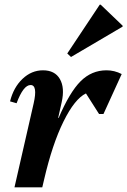

<svg xmlns="http://www.w3.org/2000/svg" viewBox="-20 -802 545 822"><path d="M42 0 124 -359Q142 -438 111 -438Q80 -438 51 -360L23 -368Q38 -428 76.5 -464.5Q115 -501 164 -501Q215 -501 236.5 -463.5Q258 -426 244 -364L229 -297H231Q278 -407 325 -454Q372 -501 436 -501Q470 -501 501 -485L423 -314H404L348 -402Q300 -379 252 -282Q204 -185 169 -34L161 0ZM284 -558 268 -573 407 -782H411L505 -692V-688Z"/></svg>

Font: Platypi Medium
Style: Italic
Weight: 500
Italic angle: -13°
Designer: David Sargent
Foundry: Bolt Cutter Type
Version: Version 1.200; ttfautohint (v1.8.4.7-5d5b)